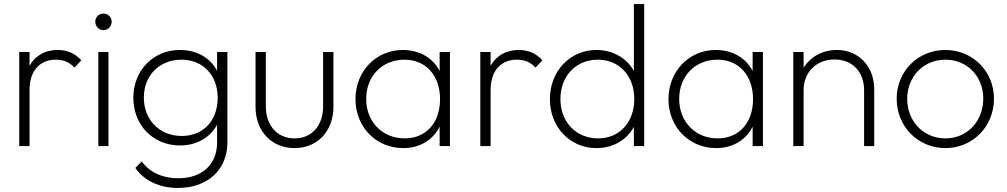

<svg xmlns="http://www.w3.org/2000/svg" viewBox="-20 -722 4978 949"><path d="M75 0H126V-278C126 -374 179 -427 255 -427C294 -427 323 -415 348 -388L382 -424C349 -460 310 -475 264 -475C203 -475 154 -447 126 -397V-465H75Z M466 0H516V-465H466ZM451 -615C451 -592 468 -573 491 -573C514 -573 532 -592 532 -615C532 -637 514 -655 491 -655C468 -655 451 -637 451 -615Z M860 207C1006 207 1104 117 1104 -18V-465H1053V-372C1019 -437 952 -475 869 -475C737 -475 639 -373 639 -239C639 -103 737 -3 870 -3C952 -3 1019 -42 1053 -106V-18C1053 91 979 159 861 159C780 159 717 127 681 76L649 108C693 172 769 207 860 207ZM691 -240C691 -349 768 -427 877 -427C983 -427 1056 -350 1056 -239C1056 -125 984 -50 879 -50C769 -50 691 -129 691 -240Z M1436 10C1549 10 1628 -74 1628 -194V-465H1577V-196C1577 -101 1521 -38 1436 -38C1350 -38 1294 -102 1294 -196V-465H1243V-194C1243 -73 1323 10 1436 10Z M1973 10C2055 10 2120 -30 2153 -96V0H2204V-465H2153V-371C2120 -436 2053 -475 1971 -475C1838 -475 1737 -369 1737 -232C1737 -95 1838 10 1973 10ZM1790 -233C1790 -346 1869 -427 1979 -427C2085 -427 2155 -349 2155 -232C2155 -115 2086 -38 1980 -38C1870 -38 1790 -120 1790 -233Z M2354 0H2405V-278C2405 -374 2458 -427 2534 -427C2573 -427 2602 -415 2627 -388L2661 -424C2628 -460 2589 -475 2543 -475C2482 -475 2433 -447 2405 -397V-465H2354Z M2928 10C3010 10 3078 -30 3113 -95V0H3164V-702H3113V-371C3078 -436 3007 -475 2928 -475C2797 -475 2698 -370 2698 -232C2698 -95 2796 10 2928 10ZM2750 -233C2750 -346 2827 -427 2934 -427C3042 -427 3115 -347 3115 -232C3115 -118 3042 -38 2937 -38C2827 -38 2750 -119 2750 -233Z M3520 10C3602 10 3667 -30 3700 -96V0H3751V-465H3700V-371C3667 -436 3600 -475 3518 -475C3385 -475 3284 -369 3284 -232C3284 -95 3385 10 3520 10ZM3337 -233C3337 -346 3416 -427 3526 -427C3632 -427 3702 -349 3702 -232C3702 -115 3633 -38 3527 -38C3417 -38 3337 -120 3337 -233Z M4251 -276V0H4301V-282C4301 -391 4226 -475 4117 -475C4045 -475 3985 -441 3952 -387V-465H3901V0H3952V-276C3952 -365 4015 -428 4105 -428C4193 -428 4251 -367 4251 -276Z M4653 10C4787 10 4893 -96 4893 -234C4893 -370 4787 -475 4653 -475C4517 -475 4412 -370 4412 -234C4412 -97 4517 10 4653 10ZM4464 -234C4464 -344 4545 -427 4653 -427C4760 -427 4840 -345 4840 -235C4840 -122 4760 -38 4653 -38C4545 -38 4464 -122 4464 -234Z"/></svg>

Font: MV Cash ExtraLight
Style: Regular
Weight: 200
Designer: Rodrigo Fuenzalida
Foundry: fragTYPE
Version: Version 1.100;Glyphs 3.1.2 (3151)